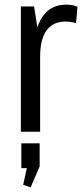

<svg xmlns="http://www.w3.org/2000/svg" viewBox="-20 -568 354 828"><path d="M70 -540H127L153 -374V0H70ZM127 -340Q127 -442 162.5 -495Q198 -548 266 -548Q278 -548 290 -546Q302 -544 314 -539L308 -468Q287 -475 262 -475Q208 -475 180.5 -436.5Q153 -398 153 -323ZM151 50V150L112 240L80 229L108 100L146 157H72V50Z"/></svg>

Font: Pathway Extreme Condensed
Style: Regular
Weight: 400
Width: 3
Version: Version 1.001;gftools[0.9.26]